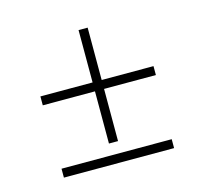

<svg xmlns="http://www.w3.org/2000/svg" viewBox="-65 -567 536 510"><g transform="rotate(-15 203.0 -312.0)"><path d="M191 -184.5V-328H47.5V-352.5H191V-496.5H216V-352.5H358.5V-328H216V-184.5ZM52 -128V-152.5H355V-128Z"/></g></svg>

Font: Imbue 50pt SemiBold
Style: Regular
Weight: 600
Designer: Tyler Finck
Foundry: Etcetera Type Company
Version: Version 1.102; ttfautohint (v1.8.3)